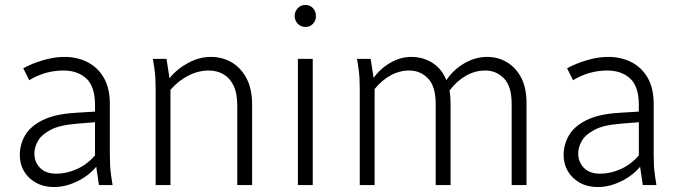

<svg xmlns="http://www.w3.org/2000/svg" viewBox="-20 -748 2752 776"><path d="M60 -121Q60 -164 81.5 -201Q103 -238 152.5 -262.5Q202 -287 284 -292L364 -297V-324Q364 -398 329 -430.5Q294 -463 236 -463Q200 -463 166 -453.5Q132 -444 98 -424L74 -472Q110 -492 155 -505Q200 -518 240 -518Q293 -518 334.5 -496.5Q376 -475 400 -433Q424 -391 424 -327V-122Q424 -97 425 -79Q426 -61 429 -39L435 0H380L369 -74Q338 -37 291 -14.5Q244 8 198 8Q157 8 125.5 -9.5Q94 -27 77 -56Q60 -85 60 -121ZM119 -128Q119 -93 142 -69.5Q165 -46 208 -46Q249 -46 290.5 -64.5Q332 -83 364 -120V-254L291 -248Q222 -243 185 -223.5Q148 -204 133.5 -178.5Q119 -153 119 -128Z M598 -510H653L665 -432Q696 -470 741 -494Q786 -518 832 -518Q878 -518 915.5 -496.5Q953 -475 976 -432Q999 -389 999 -325V0H939V-320Q939 -372 923.5 -403Q908 -434 882 -448.5Q856 -463 824 -463Q782 -463 741.5 -442.5Q701 -422 669 -385V0H609V-388Q609 -413 608 -431Q607 -449 604 -471Z M1184 0V-510H1244V0ZM1171 -683Q1171 -702 1183.5 -715Q1196 -728 1214 -728Q1233 -728 1245 -715Q1257 -702 1257 -683Q1257 -665 1245 -652Q1233 -639 1214 -639Q1196 -639 1183.5 -652Q1171 -665 1171 -683Z M1423 -510H1478L1490 -433Q1517 -471 1558 -494.5Q1599 -518 1642 -518Q1689 -518 1727 -494.5Q1765 -471 1784 -424Q1811 -465 1855.5 -491.5Q1900 -518 1949 -518Q1993 -518 2029 -496.5Q2065 -475 2086.5 -434Q2108 -393 2108 -332V0H2048V-327Q2048 -399 2017 -431Q1986 -463 1941 -463Q1900 -463 1862.5 -441.5Q1825 -420 1797 -382Q1799 -370 1800 -358Q1801 -346 1801 -332V0H1741V-327Q1741 -399 1710 -431Q1679 -463 1634 -463Q1594 -463 1558 -443Q1522 -423 1494 -388V0H1434V-388Q1434 -413 1433 -431Q1432 -449 1429 -471Z M2258 -121Q2258 -164 2279.5 -201Q2301 -238 2350.5 -262.5Q2400 -287 2482 -292L2562 -297V-324Q2562 -398 2527 -430.5Q2492 -463 2434 -463Q2398 -463 2364 -453.5Q2330 -444 2296 -424L2272 -472Q2308 -492 2353 -505Q2398 -518 2438 -518Q2491 -518 2532.5 -496.5Q2574 -475 2598 -433Q2622 -391 2622 -327V-122Q2622 -97 2623 -79Q2624 -61 2627 -39L2633 0H2578L2567 -74Q2536 -37 2489 -14.5Q2442 8 2396 8Q2355 8 2323.5 -9.5Q2292 -27 2275 -56Q2258 -85 2258 -121ZM2317 -128Q2317 -93 2340 -69.5Q2363 -46 2406 -46Q2447 -46 2488.5 -64.5Q2530 -83 2562 -120V-254L2489 -248Q2420 -243 2383 -223.5Q2346 -204 2331.5 -178.5Q2317 -153 2317 -128Z"/></svg>

Font: Radio Canada Light
Style: Regular
Weight: 300
Designer: Charles Daoud, Etienne Aubert Bonn, Alexandre Saumier Demers, Jacques Le Bailly
Foundry: Radio-Canada
Version: Version 2.104;gftools[0.9.28.dev5+ged2979d]